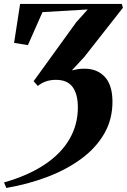

<svg xmlns="http://www.w3.org/2000/svg" viewBox="-20 -763 644 974"><path d="M12 190.5 0.5 162.5Q123 127.5 206.2 72Q289.5 16.5 332.2 -57Q375 -130.5 375 -218Q375 -285.5 348.2 -321.8Q321.5 -358 264 -358Q236 -358 213 -350Q190 -342 172 -327L150.5 -351L367 -650.5L425 -715L195.5 -701.5L121.5 -534L51.5 -545.5L82 -743H598L603.5 -723.5L407.5 -474L344.5 -406Q360.5 -410 374.8 -412.2Q389 -414.5 409 -414.5Q472.5 -414.5 511 -373.8Q549.5 -333 550.5 -250.5Q551.5 -159.5 509.5 -86.2Q467.5 -13 393 42Q318.5 97 220.8 134.2Q123 171.5 12 190.5Z"/></svg>

Font: Merriweather 144pt ExtraBold
Style: Italic
Weight: 800
Italic angle: -7.8°
Version: Version 2.101